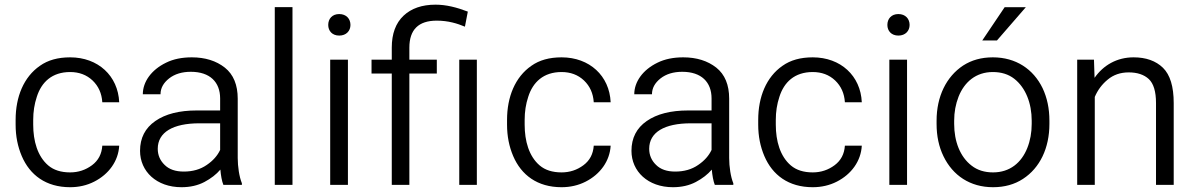

<svg xmlns="http://www.w3.org/2000/svg" viewBox="-20 -780 5043 810"><path d="M275.9 -52.7C237.3 -52.7 206.5 -62.5 183.6 -82C138.2 -120.6 120.1 -185.5 120.1 -253.9V-274.4C120.1 -308.1 125 -340.8 135.3 -371.6C154.8 -433.1 199.2 -476.1 275.9 -476.1C313.5 -476.1 345.2 -464.4 370.6 -440.4C395.5 -416.5 409.2 -386.2 411.6 -348.6H482.9C478 -460 394 -538.1 275.9 -538.1C224.6 -538.1 182.1 -526.4 148.4 -502.4C80.1 -455.1 45.9 -371.6 45.9 -274.4V-253.9C45.9 -205.6 54.7 -161.6 71.8 -121.6C106 -41.5 173.8 9.8 275.9 9.8C312.5 9.8 346.7 2 377.4 -13.7C439 -44.9 479.5 -100.6 482.9 -165.5H411.6C409.2 -130.4 395 -103 368.2 -83C341.3 -63 310.5 -52.7 275.9 -52.7Z M1000.5 0V-6.8C989.3 -33.7 982.9 -77.6 982.9 -113.3V-363.8C982.9 -421.9 964.8 -465.8 928.7 -494.6C892.1 -523.4 845.7 -538.1 789.1 -538.1C747.6 -538.1 711.4 -530.8 680.7 -515.6C618.2 -485.4 582.5 -434.6 582.5 -382.3H657.2C657.2 -408.2 669.4 -430.2 693.4 -449.2C717.3 -467.8 747.6 -477.1 785.2 -477.1C865.7 -477.1 908.7 -433.6 908.7 -364.7V-314H810.1C736.3 -314 678.2 -299.3 635.3 -269.5C592.3 -239.7 570.8 -197.8 570.8 -143.6C570.8 -57.1 640.1 9.8 745.6 9.8C782.2 9.8 814.5 2.4 842.3 -12.2C870.1 -26.9 892.6 -44.4 909.7 -64.5C911.6 -40.5 916 -15.6 922.4 0ZM755.4 -56.2C720.2 -56.2 693.4 -65.4 674.3 -84.5C655.3 -103 645.5 -125.5 645.5 -152.3C645.5 -222.2 710 -259.8 821.3 -259.8H908.7V-147.5C897.5 -123.5 878.9 -102.1 852.1 -84C825.2 -65.4 793 -56.2 755.4 -56.2Z M1139.2 -750V0H1213.9V-750Z M1364.7 -674.8C1364.7 -649.9 1381.3 -629.9 1411.1 -629.9C1440.9 -629.9 1458.5 -649.9 1458.5 -674.8C1458.5 -700.7 1440.9 -720.7 1411.1 -720.7C1381.3 -720.7 1364.7 -700.7 1364.7 -674.8ZM1373 -528.3V0H1447.8V-528.3Z M1707 -469.7H1822.8V-528.3H1707V-579.1C1707 -654.8 1745.6 -692.9 1822.3 -692.9C1871.6 -692.9 1909.7 -680.7 1941.4 -667.5L1953.6 -731C1906.7 -749 1862.3 -760.3 1817.4 -760.3C1760.3 -760.3 1715.3 -744.6 1682.6 -713.9C1649.4 -682.6 1632.8 -637.7 1632.8 -579.1V-528.3H1547.4V-469.7H1632.8V0H1707ZM1917.5 -528.3V0H1991.7V-528.3Z M2349.1 -52.7C2310.5 -52.7 2279.8 -62.5 2256.8 -82C2211.4 -120.6 2193.4 -185.5 2193.4 -253.9V-274.4C2193.4 -308.1 2198.2 -340.8 2208.5 -371.6C2228 -433.1 2272.5 -476.1 2349.1 -476.1C2386.7 -476.1 2418.5 -464.4 2443.8 -440.4C2468.8 -416.5 2482.4 -386.2 2484.9 -348.6H2556.2C2551.3 -460 2467.3 -538.1 2349.1 -538.1C2297.9 -538.1 2255.4 -526.4 2221.7 -502.4C2153.3 -455.1 2119.1 -371.6 2119.1 -274.4V-253.9C2119.1 -205.6 2127.9 -161.6 2145 -121.6C2179.2 -41.5 2247.1 9.8 2349.1 9.8C2385.7 9.8 2419.9 2 2450.7 -13.7C2512.2 -44.9 2552.7 -100.6 2556.2 -165.5H2484.9C2482.4 -130.4 2468.3 -103 2441.4 -83C2414.6 -63 2383.8 -52.7 2349.1 -52.7Z M3073.7 0V-6.8C3062.5 -33.7 3056.2 -77.6 3056.2 -113.3V-363.8C3056.2 -421.9 3038.1 -465.8 3002 -494.6C2965.3 -523.4 2918.9 -538.1 2862.3 -538.1C2820.8 -538.1 2784.7 -530.8 2753.9 -515.6C2691.4 -485.4 2655.8 -434.6 2655.8 -382.3H2730.5C2730.5 -408.2 2742.7 -430.2 2766.6 -449.2C2790.5 -467.8 2820.8 -477.1 2858.4 -477.1C2939 -477.1 2981.9 -433.6 2981.9 -364.7V-314H2883.3C2809.6 -314 2751.5 -299.3 2708.5 -269.5C2665.5 -239.7 2644 -197.8 2644 -143.6C2644 -57.1 2713.4 9.8 2818.8 9.8C2855.5 9.8 2887.7 2.4 2915.5 -12.2C2943.4 -26.9 2965.8 -44.4 2982.9 -64.5C2984.9 -40.5 2989.3 -15.6 2995.6 0ZM2828.6 -56.2C2793.5 -56.2 2766.6 -65.4 2747.6 -84.5C2728.5 -103 2718.8 -125.5 2718.8 -152.3C2718.8 -222.2 2783.2 -259.8 2894.5 -259.8H2981.9V-147.5C2970.7 -123.5 2952.1 -102.1 2925.3 -84C2898.4 -65.4 2866.2 -56.2 2828.6 -56.2Z M3408.7 -52.7C3370.1 -52.7 3339.4 -62.5 3316.4 -82C3271 -120.6 3252.9 -185.5 3252.9 -253.9V-274.4C3252.9 -308.1 3257.8 -340.8 3268.1 -371.6C3287.6 -433.1 3332 -476.1 3408.7 -476.1C3446.3 -476.1 3478 -464.4 3503.4 -440.4C3528.3 -416.5 3542 -386.2 3544.4 -348.6H3615.7C3610.8 -460 3526.9 -538.1 3408.7 -538.1C3357.4 -538.1 3314.9 -526.4 3281.2 -502.4C3212.9 -455.1 3178.7 -371.6 3178.7 -274.4V-253.9C3178.7 -205.6 3187.5 -161.6 3204.6 -121.6C3238.8 -41.5 3306.6 9.8 3408.7 9.8C3445.3 9.8 3479.5 2 3510.3 -13.7C3571.8 -44.9 3612.3 -100.6 3615.7 -165.5H3544.4C3542 -130.4 3527.8 -103 3501 -83C3474.1 -63 3443.4 -52.7 3408.7 -52.7Z M3723.6 -674.8C3723.6 -649.9 3740.2 -629.9 3770 -629.9C3799.8 -629.9 3817.4 -649.9 3817.4 -674.8C3817.4 -700.7 3799.8 -720.7 3770 -720.7C3740.2 -720.7 3723.6 -700.7 3723.6 -674.8ZM3731.9 -528.3V0H3806.6V-528.3Z M3931.2 -257.3C3931.2 -206.1 3940.9 -160.6 3960.4 -120.6C3999.5 -40 4072.3 9.8 4169.4 9.8C4217.8 9.8 4260.3 -2 4295.9 -25.4C4367.2 -71.8 4407.2 -155.3 4407.2 -257.3V-271C4407.2 -322.3 4397.5 -367.7 4378.4 -408.2C4339.4 -488.3 4266.1 -538.1 4168.5 -538.1C4120.1 -538.1 4078.6 -526.4 4043 -503.4C3972.2 -456.5 3931.2 -373 3931.2 -271ZM4005.4 -271C4005.4 -307.1 4011.7 -340.8 4023.9 -372.1C4048.8 -434.6 4097.7 -476.1 4168.5 -476.1C4204.1 -476.1 4234.4 -466.8 4258.8 -447.8C4307.6 -409.7 4332.5 -343.3 4332.5 -271V-257.3C4332.5 -220.7 4326.2 -186.5 4314 -155.8C4289.1 -93.3 4240.2 -52.7 4169.4 -52.7C4133.8 -52.7 4103.5 -62 4079.1 -81.1C4030.3 -118.2 4005.4 -183.6 4005.4 -257.3ZM4186 -609.4 4307.6 -749.5H4218.3L4124 -609.4Z M4741.7 -474.6C4777.8 -474.6 4806.2 -465.3 4826.7 -446.3C4846.7 -427.2 4856.9 -393.6 4856.9 -345.7V0H4931.6V-345.2C4931.6 -415 4916.5 -464.4 4886.2 -494.1C4856 -523.4 4814.5 -538.1 4762.2 -538.1C4691.9 -538.1 4634.8 -504.9 4597.7 -451.7L4595.2 -528.3H4524.4V0H4598.6V-371.1C4610.8 -399.9 4628.9 -424.3 4653.3 -444.3C4677.2 -464.4 4707 -474.6 4741.7 -474.6Z"/></svg>

Font: Vazirmatn Light
Style: Regular
Weight: 300
Designer: Saber Rastikerdar
Foundry: Saber Rastikerdar
Version: Version 33.003